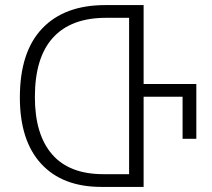

<svg xmlns="http://www.w3.org/2000/svg" viewBox="-20 -734 834 754"><path d="M544 -404H751V-189H697V-354H544V0H378Q225 0 141.5 -91Q58 -182 58 -351Q58 -530 145.5 -622Q233 -714 393 -714H544ZM487 -50V-664H396Q259 -664 188 -586Q117 -508 117 -353Q117 -206 184.5 -128Q252 -50 386 -50Z"/></svg>

Font: Noto Sans Georgian SemiCondensed Light
Style: Regular
Weight: 300
Width: 4
Designer: Monotype Design Team, Akaki Razmadze
Foundry: Google LLC
Version: Version 2.005; ttfautohint (v1.8.4.7-5d5b)